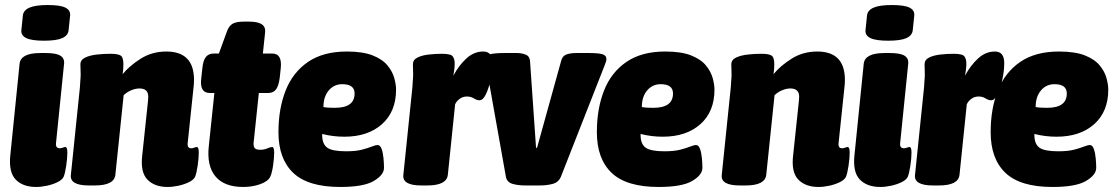

<svg xmlns="http://www.w3.org/2000/svg" viewBox="-20 -736 4445 764"><path d="M124 8Q71 8 42.5 -21.5Q14 -51 21 -118L58 -483Q63 -525 141 -525H162Q203 -525 220 -514.5Q237 -504 235 -483L203 -168Q200 -146 218 -146Q224 -146 230 -148.5Q236 -151 240 -151Q248 -151 248 -129Q248 -107 243.5 -76.5Q239 -46 233 -32Q227 -20 208.5 -11Q190 -2 167 3Q144 8 124 8ZM155 -574Q106 -574 84.5 -584.5Q63 -595 65 -616L71 -674Q73 -695 97 -705.5Q121 -716 170 -716Q220 -716 240.5 -705.5Q261 -695 259 -674L253 -616Q251 -595 228 -584.5Q205 -574 155 -574Z M647 8Q595 8 566.5 -21.5Q538 -51 546 -118L569 -335Q569 -340 569.5 -343.5Q570 -347 570 -351Q570 -384 535 -384Q519 -384 501.5 -376.5Q484 -369 472 -357L439 -40Q434 2 357 2H334Q257 2 262 -40L298 -389Q298 -397 299.5 -413Q301 -429 301 -440Q301 -450 300.5 -459.5Q300 -469 300 -480Q300 -498 319 -507Q338 -516 365.5 -519Q393 -522 419 -522Q449 -522 460 -515Q471 -508 471 -480Q471 -460 468 -441Q495 -474 540 -502.5Q585 -531 642 -531Q752 -531 752 -418Q752 -411 751.5 -403Q751 -395 750 -387L727 -168Q724 -146 741 -146Q747 -146 753 -148.5Q759 -151 763 -151Q771 -151 771 -129Q771 -107 766.5 -76.5Q762 -46 756 -32Q750 -20 731.5 -11Q713 -2 690 3Q667 8 647 8Z M948 8Q872 8 837 -34.5Q802 -77 811 -156L833 -366H815Q773 -366 781 -426L785 -463Q788 -495 799 -509Q810 -523 831 -523H851L883 -611Q891 -633 905.5 -641.5Q920 -650 951 -650H970Q1006 -650 1021.5 -639.5Q1037 -629 1035 -608L1026 -523H1063Q1104 -523 1097 -463L1093 -426Q1089 -395 1078.5 -380.5Q1068 -366 1047 -366H1010L990 -176Q987 -156 992.5 -148Q998 -140 1015 -140Q1031 -140 1043.5 -145.5Q1056 -151 1063 -151Q1071 -151 1071 -129Q1071 -107 1066.5 -76.5Q1062 -46 1055 -32Q1046 -14 1015 -3Q984 8 948 8Z M1334 8Q1206 8 1147 -48Q1088 -104 1088 -210Q1088 -303 1116.5 -375.5Q1145 -448 1205.5 -489.5Q1266 -531 1360 -531Q1424 -531 1463 -515.5Q1502 -500 1522 -475.5Q1542 -451 1549 -425Q1556 -399 1556 -379Q1556 -292 1500 -242Q1444 -192 1350 -192Q1305 -192 1262 -203V-199Q1262 -163 1282 -148.5Q1302 -134 1357 -134Q1396 -134 1420.5 -140.5Q1445 -147 1460 -153Q1475 -159 1482 -159Q1493 -159 1498.5 -143.5Q1504 -128 1506 -106.5Q1508 -85 1508 -68Q1508 -40 1467.5 -16Q1427 8 1334 8ZM1313 -307Q1391 -307 1391 -364Q1391 -401 1342 -401Q1309 -401 1288 -376Q1267 -351 1267 -310Q1278 -308 1290 -307.5Q1302 -307 1313 -307Z M1657 2Q1580 2 1585 -40L1621 -389Q1621 -397 1622.5 -413Q1624 -429 1624 -440Q1624 -450 1623.5 -459.5Q1623 -469 1623 -480Q1623 -498 1641 -507Q1659 -516 1686 -519Q1713 -522 1739 -522Q1758 -522 1771 -518.5Q1784 -515 1788 -497Q1792 -479 1784 -435Q1806 -476 1836 -503.5Q1866 -531 1903 -531Q1940 -531 1940 -485Q1940 -454 1932.5 -419.5Q1925 -385 1913.5 -361Q1902 -337 1888 -337Q1877 -337 1865.5 -344.5Q1854 -352 1838 -352Q1822 -352 1809.5 -343Q1797 -334 1791 -321L1762 -40Q1757 2 1680 2Z M2071 2Q2041 2 2019 -4.5Q1997 -11 1993 -33L1914 -476Q1911 -491 1911 -499Q1911 -516 1931 -520.5Q1951 -525 1986 -525H2038Q2055 -525 2071 -519Q2087 -513 2089 -494L2113 -148H2117L2213 -494Q2218 -514 2234.5 -519.5Q2251 -525 2272 -525H2324Q2360 -525 2376.5 -520.5Q2393 -516 2393 -501Q2393 -496 2391 -490Q2389 -484 2386 -476L2212 -33Q2203 -11 2180 -4.5Q2157 2 2127 2Z M2601 8Q2473 8 2414 -48Q2355 -104 2355 -210Q2355 -303 2383.5 -375.5Q2412 -448 2472.5 -489.5Q2533 -531 2627 -531Q2691 -531 2730 -515.5Q2769 -500 2789 -475.5Q2809 -451 2816 -425Q2823 -399 2823 -379Q2823 -292 2767 -242Q2711 -192 2617 -192Q2572 -192 2529 -203V-199Q2529 -163 2549 -148.5Q2569 -134 2624 -134Q2663 -134 2687.5 -140.5Q2712 -147 2727 -153Q2742 -159 2749 -159Q2760 -159 2765.5 -143.5Q2771 -128 2773 -106.5Q2775 -85 2775 -68Q2775 -40 2734.5 -16Q2694 8 2601 8ZM2580 -307Q2658 -307 2658 -364Q2658 -401 2609 -401Q2576 -401 2555 -376Q2534 -351 2534 -310Q2545 -308 2557 -307.5Q2569 -307 2580 -307Z M3237 8Q3185 8 3156.5 -21.5Q3128 -51 3136 -118L3159 -335Q3159 -340 3159.5 -343.5Q3160 -347 3160 -351Q3160 -384 3125 -384Q3109 -384 3091.5 -376.5Q3074 -369 3062 -357L3029 -40Q3024 2 2947 2H2924Q2847 2 2852 -40L2888 -389Q2888 -397 2889.5 -413Q2891 -429 2891 -440Q2891 -450 2890.5 -459.5Q2890 -469 2890 -480Q2890 -498 2909 -507Q2928 -516 2955.5 -519Q2983 -522 3009 -522Q3039 -522 3050 -515Q3061 -508 3061 -480Q3061 -460 3058 -441Q3085 -474 3130 -502.5Q3175 -531 3232 -531Q3342 -531 3342 -418Q3342 -411 3341.5 -403Q3341 -395 3340 -387L3317 -168Q3314 -146 3331 -146Q3337 -146 3343 -148.5Q3349 -151 3353 -151Q3361 -151 3361 -129Q3361 -107 3356.5 -76.5Q3352 -46 3346 -32Q3340 -20 3321.5 -11Q3303 -2 3280 3Q3257 8 3237 8Z M3483 8Q3430 8 3401.5 -21.5Q3373 -51 3380 -118L3417 -483Q3422 -525 3500 -525H3521Q3562 -525 3579 -514.5Q3596 -504 3594 -483L3562 -168Q3559 -146 3577 -146Q3583 -146 3589 -148.5Q3595 -151 3599 -151Q3607 -151 3607 -129Q3607 -107 3602.5 -76.5Q3598 -46 3592 -32Q3586 -20 3567.5 -11Q3549 -2 3526 3Q3503 8 3483 8ZM3514 -574Q3465 -574 3443.5 -584.5Q3422 -595 3424 -616L3430 -674Q3432 -695 3456 -705.5Q3480 -716 3529 -716Q3579 -716 3599.5 -705.5Q3620 -695 3618 -674L3612 -616Q3610 -595 3587 -584.5Q3564 -574 3514 -574Z M3693 2Q3616 2 3621 -40L3657 -389Q3657 -397 3658.5 -413Q3660 -429 3660 -440Q3660 -450 3659.5 -459.5Q3659 -469 3659 -480Q3659 -498 3677 -507Q3695 -516 3722 -519Q3749 -522 3775 -522Q3794 -522 3807 -518.5Q3820 -515 3824 -497Q3828 -479 3820 -435Q3842 -476 3872 -503.5Q3902 -531 3939 -531Q3976 -531 3976 -485Q3976 -454 3968.5 -419.5Q3961 -385 3949.5 -361Q3938 -337 3924 -337Q3913 -337 3901.5 -344.5Q3890 -352 3874 -352Q3858 -352 3845.5 -343Q3833 -334 3827 -321L3798 -40Q3793 2 3716 2Z M4168 8Q4040 8 3981 -48Q3922 -104 3922 -210Q3922 -303 3950.5 -375.5Q3979 -448 4039.5 -489.5Q4100 -531 4194 -531Q4258 -531 4297 -515.5Q4336 -500 4356 -475.5Q4376 -451 4383 -425Q4390 -399 4390 -379Q4390 -292 4334 -242Q4278 -192 4184 -192Q4139 -192 4096 -203V-199Q4096 -163 4116 -148.5Q4136 -134 4191 -134Q4230 -134 4254.5 -140.5Q4279 -147 4294 -153Q4309 -159 4316 -159Q4327 -159 4332.5 -143.5Q4338 -128 4340 -106.5Q4342 -85 4342 -68Q4342 -40 4301.5 -16Q4261 8 4168 8ZM4147 -307Q4225 -307 4225 -364Q4225 -401 4176 -401Q4143 -401 4122 -376Q4101 -351 4101 -310Q4112 -308 4124 -307.5Q4136 -307 4147 -307Z"/></svg>

Font: Asap Semi Condensed Semi Condensed Black
Style: Italic
Weight: 900
Width: 4
Italic angle: -6°
Designer: Pablo Cosgaya
Foundry: Omnibus-Type
Version: Version 3.001; ttfautohint (v1.8.4.7-5d5b)